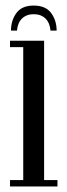

<svg xmlns="http://www.w3.org/2000/svg" viewBox="-20 -670 240 690"><path d="M16 0V-23H63.5V-500.5H16V-523.5H138.5V-23H186.5V0ZM101 -650Q144 -650 163.8 -623.2Q183.5 -596.5 183.5 -560H161.5Q159 -588.5 143 -603.8Q127 -619 101 -619Q75.5 -619 59.5 -603.8Q43.5 -588.5 41 -560H19.5Q19.5 -596.5 39 -623.2Q58.5 -650 101 -650Z"/></svg>

Font: Imbue 50pt
Style: Regular
Weight: 400
Designer: Tyler Finck
Foundry: Etcetera Type Company
Version: Version 1.102; ttfautohint (v1.8.3)